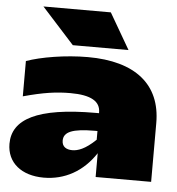

<svg xmlns="http://www.w3.org/2000/svg" viewBox="-58 -885 890 965"><g transform="rotate(5 387.5 -402.5)"><path d="M12 -129C12 -34 85 26 198 26C303 26 395 -24 458 -120V0H738V-297C738 -491 607 -597 367 -597C254 -597 130 -576 58 -550V-372C160 -400 225 -409 295 -409C400 -409 447 -380 447 -325V-321H430C133 -321 12 -252 12 -129ZM277 -168C277 -212 321 -231 434 -231H447V-187C393 -135 356 -124 329 -124C299 -124 277 -137 277 -168ZM462 -831H122L286 -650H567Z"/></g></svg>

Font: Mattone Black
Style: Regular
Weight: 900
Width: 6
Designer: Nunzio Mazzaferro
Foundry: Collletttivo
Version: Version 2.000;Glyphs 3.2 (3217)